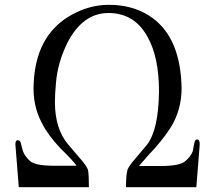

<svg xmlns="http://www.w3.org/2000/svg" viewBox="-20 -779 893 797"><path d="M809 -178 795 -2H503Q503 -47 508 -69Q508 -79 531 -108L590 -178Q638 -240 640 -399Q640 -540 594 -623Q540 -725 430 -725Q324 -725 260 -602Q218 -516 212 -431Q208 -388 208 -356Q208 -243 264 -178L323 -109Q346 -80 346 -69Q349 -50 349 -2H58L44 -178Q43 -197 54 -197Q64 -197 67 -183Q69 -175 71 -167Q73 -159 74 -156L75 -152Q82 -132 103 -112Q124 -91 205 -91H298Q277 -119 231 -163Q177 -221 154 -268Q114 -342 120 -436Q129 -622 258 -706Q341 -759 432 -759Q528 -759 599 -714Q723 -635 733 -436Q739 -344 699 -268Q677 -226 622 -163Q602 -143 557 -90H649Q726 -90 749 -110Q772 -129 780 -151Q781 -155 782.5 -164Q784 -173 785 -177.5Q786 -182 787.5 -188.5Q789 -195 792 -197.5Q795 -200 798 -200Q810 -200 809 -178Z"/></svg>

Font: GFS Gazis
Style: Regular
Weight: 400
Designer: George Matthiopoulos
Foundry: George Matthiopoulos
Version: Version 1.0